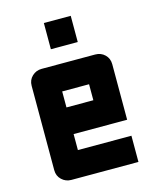

<svg xmlns="http://www.w3.org/2000/svg" viewBox="-106 -763 675 835"><g transform="rotate(-15 231.5 -345.0)"><path d="M50 -440Q50 -466 68 -483Q86 -500 111 -500H352Q378 -500 395.5 -483Q413 -466 413 -440V-190H172V-118H413V0H111Q86 0 68 -17Q50 -34 50 -60ZM172 -310H293V-382H172ZM172 -690H293V-572H172Z"/></g></svg>

Font: Tschichold
Style: Bold
Weight: 700
Designer: Peter Wiegel
Foundry: Peter Wiegel
Version: Version 1.000; ttfautohint (v1.3)